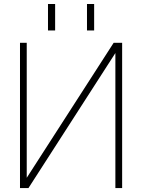

<svg xmlns="http://www.w3.org/2000/svg" viewBox="-20 -949 713 971"><path d="M222.7 -794.9V-928.7H258.8V-794.9ZM419.9 -794.9V-928.7H456.1V-794.9ZM563.5 -680.7 124 2H81.1V-732.4H115.2V-49.8L554.7 -732.4H597.7V2H563.5Z"/></svg>

Font: Gen Shin Gothic ExtraLight
Style: Regular
Weight: 100
Designer: [Source Han Sans]
Ryoko NISHIZUKA  (kana & ideographs); Paul D. Hunt (Latin, Greek & Cyrillic); Wenlong ZHANG  (bopomofo
Version: Version 1.002.20150607